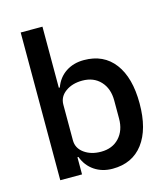

<svg xmlns="http://www.w3.org/2000/svg" viewBox="-112 -828 815 929"><g transform="rotate(-15 296.0 -364.0)"><path d="M78 -740H187V-434H192Q209 -481 247.5 -506.5Q286 -532 338 -532Q437 -532 491 -460.5Q545 -389 545 -260Q545 -131 491 -59.5Q437 12 338 12Q286 12 247.5 -14Q209 -40 192 -86H187V0H78ZM305 -82Q362 -82 396 -118.5Q430 -155 430 -215V-305Q430 -365 396 -401.5Q362 -438 305 -438Q255 -438 221 -413.5Q187 -389 187 -349V-171Q187 -131 221 -106.5Q255 -82 305 -82Z"/></g></svg>

Font: IBM Plex Arabic Medium
Style: Regular
Weight: 500
Designer: Mike Abbink, Paul van der Laan, Pieter van Rosmalen, Wael Morcos, Khajak Apelian
Foundry: Bold Monday
Version: Version 1.0